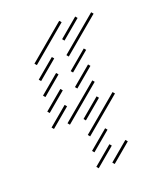

<svg xmlns="http://www.w3.org/2000/svg" viewBox="-64 -262 311 415"><g transform="rotate(-15 91.5 -54.0)"><path d="M35.7 -138.6 111.4 -214.3 107.1 -218.6 31.4 -142.9ZM35.7 -102.9 75.7 -142.9 71.4 -147.1 31.4 -107.1ZM35.7 -67.1 75.7 -107.1 71.4 -111.4 31.4 -71.4ZM35.7 -31.4 75.7 -71.4 71.4 -75.7 31.4 -35.7ZM35.7 4.3 75.7 -35.7 71.4 -40 31.4 0ZM71.4 4.3 147.1 -71.4 142.9 -75.7 67.1 0ZM107.1 4.3 147.1 -35.7 142.9 -40 102.9 0ZM107.1 40 182.9 -35.7 178.6 -40 102.9 35.7ZM107.1 -67.1 147.1 -107.1 142.9 -111.4 102.9 -71.4ZM107.1 -102.9 147.1 -142.9 142.9 -147.1 102.9 -107.1ZM107.1 -138.6 182.9 -214.3 178.6 -218.6 102.9 -142.9ZM107.1 -174.3 147.1 -214.3 142.9 -218.6 102.9 -178.6ZM107.1 75.7 147.1 35.7 142.9 31.4 102.9 71.4ZM107.1 111.4 147.1 71.4 142.9 67.1 102.9 107.1ZM142.9 111.4 182.9 71.4 178.6 67.1 138.6 107.1Z"/></g></svg>

Font: Gossip Low Needlepoint
Style: Regular
Weight: 100
Width: 3
Designer: Deborah Khodanovich
Version: Version 1.001;Glyphs 3.3.1 (3343)